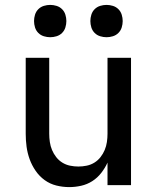

<svg xmlns="http://www.w3.org/2000/svg" viewBox="-20 -756 640 784"><path d="M263 8Q236 8 210 1.5Q184 -5 162.5 -20.5Q141 -36 125.5 -58.5Q110 -81 101 -106Q92 -131 88.5 -157Q85 -183 85 -210V-520H181V-210Q181 -193 183.5 -176Q186 -159 192.5 -143.5Q199 -128 209.5 -114.5Q220 -101 234.5 -92Q249 -83 266 -79.5Q283 -76 300 -76Q317 -76 334 -79.5Q351 -83 365.5 -92Q380 -101 390.5 -114.5Q401 -128 407.5 -143.5Q414 -159 416.5 -176Q419 -193 419 -210V-520H515V0H419V-92Q409 -70 393.5 -50Q378 -30 357 -16.5Q336 -3 311.5 2.5Q287 8 263 8ZM415 -604Q402 -604 389 -608Q376 -612 366.5 -621.5Q357 -631 353 -644Q349 -657 349 -670Q349 -683 353 -696Q357 -709 366.5 -718.5Q376 -728 389 -732Q402 -736 415 -736Q428 -736 441 -732Q454 -728 463.5 -718.5Q473 -709 477 -696Q481 -683 481 -670Q481 -657 477 -644Q473 -631 463.5 -621.5Q454 -612 441 -608Q428 -604 415 -604ZM185 -604Q172 -604 159 -608Q146 -612 136.5 -621.5Q127 -631 123 -644Q119 -657 119 -670Q119 -683 123 -696Q127 -709 136.5 -718.5Q146 -728 159 -732Q172 -736 185 -736Q198 -736 211 -732Q224 -728 233.5 -718.5Q243 -709 247 -696Q251 -683 251 -670Q251 -657 247 -644Q243 -631 233.5 -621.5Q224 -612 211 -608Q198 -604 185 -604Z"/></svg>

Font: Iosevka Fixed Medium Extended
Style: Regular
Weight: 500
Width: 7
Monospace: yes
Designer: Belleve Invis
Foundry: Belleve Invis
Version: Version 24.1.1; ttfautohint (v1.8.4)